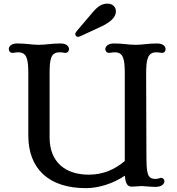

<svg xmlns="http://www.w3.org/2000/svg" viewBox="-20 -1004 955 1036"><path d="M132.8 -272C132.8 -94.7 242.2 11.2 443.4 11.2C511.7 11.2 590.8 -13.2 653.8 -56.2C656.7 -11.2 669.9 2.9 689 2.9C713.9 2.9 728.5 0 742.7 0C758.3 0 796.9 4.4 818.4 4.4C856.9 4.4 867.2 -14.6 867.2 -26.9C867.2 -35.2 859.9 -44.4 848.6 -44.4C843.8 -44.4 833.5 -38.6 820.8 -38.6C772.9 -38.6 770.5 -67.4 770 -173.3L768.6 -607.9C769 -683.1 776.4 -721.7 823.2 -721.7C840.3 -721.7 843.3 -718.8 855.5 -718.8C867.2 -718.8 873.5 -729.5 873.5 -739.3C873.5 -750.5 863.8 -769.5 827.6 -769.5C775.9 -769.5 751.5 -762.2 711.4 -762.2C669.9 -762.2 647 -769.5 594.2 -769.5C559.1 -769.5 548.3 -750.5 548.3 -739.3C548.3 -729.5 555.2 -718.8 566.9 -718.8C580.1 -718.8 584.5 -721.7 598.6 -721.7C644.5 -721.7 653.3 -689.5 653.3 -607.9V-135.3C600.1 -89.8 536.1 -61.5 459 -61.5C333.5 -61.5 247.6 -128.4 247.6 -262.7V-607.9C247.6 -689.5 255.9 -721.7 302.2 -721.7C319.3 -721.7 322.3 -718.8 334.5 -718.8C345.7 -718.8 352.5 -729.5 352.5 -739.3C352.5 -750.5 342.3 -769.5 307.1 -769.5C253.9 -769.5 230.5 -762.2 189.9 -762.2C149.4 -762.2 124.5 -769.5 73.2 -769.5C37.6 -769.5 27.3 -750.5 27.3 -739.3C27.3 -729.5 34.2 -718.8 45.9 -718.8C59.6 -718.8 63.5 -721.7 77.6 -721.7C123.5 -721.7 132.8 -688.5 132.8 -607.9ZM401.4 -805.2C406.2 -805.2 411.6 -807.1 423.3 -813L538.6 -866.7C583 -890.6 605.5 -914.6 605.5 -942.9C605.5 -967.3 585.9 -984.4 561.5 -984.4C533.2 -984.4 509.8 -975.1 472.2 -928.2L394.5 -836.9C389.2 -830.1 386.2 -825.2 386.2 -819.3C386.2 -813.5 390.6 -805.2 401.4 -805.2Z"/></svg>

Font: Stoke
Style: Regular
Weight: 400
Designer: Nicole Fally
Foundry: Nicole Fally
Version: Version 1.002